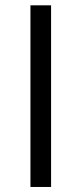

<svg xmlns="http://www.w3.org/2000/svg" viewBox="-20 -724 312 736"><path d="M175.8 -7.3H96.7V-703.6H175.8Z"/></svg>

Font: Vazir Light FD
Style: Light-FD
Weight: 300
Designer: Saber Rastikerdar
Foundry: Saber Rastikerdar
Version: Version 30.1.0